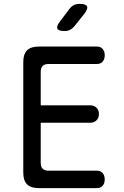

<svg xmlns="http://www.w3.org/2000/svg" viewBox="-20 -970 640 990"><path d="M190 -427H445Q465 -427 477.5 -414.5Q490 -402 490 -382Q490 -362 477.5 -349.5Q465 -337 445 -337H190V-130Q190 -110 200 -100Q210 -90 230 -90H479Q499 -90 509.5 -77.5Q520 -65 520 -45Q520 -25 509.5 -12.5Q499 0 479 0H180Q139 0 119.5 -19.5Q100 -39 100 -80V-650Q100 -691 119.5 -710.5Q139 -730 180 -730H479Q499 -730 509.5 -717.5Q520 -705 520 -685Q520 -665 509.5 -652.5Q499 -640 479 -640H230Q210 -640 200 -630Q190 -620 190 -600ZM313 -810Q282 -810 276 -822Q270 -834 289 -859L338 -924Q348 -937 360.5 -943.5Q373 -950 390 -950Q422 -950 428.5 -937.5Q435 -925 415 -899L363 -834Q353 -822 341 -816Q329 -810 313 -810Z"/></svg>

Font: Maple Mono NL
Style: Regular
Weight: 400
Monospace: yes
Designer: subframe7536
Version: Version 7.000